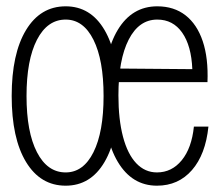

<svg xmlns="http://www.w3.org/2000/svg" viewBox="-20 -576 690 608"><path d="M188 12Q108 12 62.5 -63Q17 -138 17 -272Q17 -406 62.5 -481Q108 -556 188 -556Q267 -556 311 -481Q355 -406 355 -272Q355 -138 311 -63Q267 12 188 12ZM188 -30Q244 -30 276 -94Q308 -158 308 -272Q308 -386 276 -450Q244 -514 188 -514Q130 -514 97 -450Q64 -386 64 -272Q64 -158 97 -94Q130 -30 188 -30ZM477 12Q398 12 353 -63.5Q308 -139 308 -273Q308 -407 353 -481.5Q398 -556 478 -556Q531 -556 567.5 -527.5Q604 -499 622 -445.5Q640 -392 637 -316H348V-359L589 -357Q586 -431 557 -472.5Q528 -514 478 -514Q420 -514 387.5 -450.5Q355 -387 355 -274Q355 -198 369.5 -143Q384 -88 411.5 -59Q439 -30 477 -30Q524 -30 555.5 -68.5Q587 -107 594 -175H640Q631 -87 588 -37.5Q545 12 477 12Z"/></svg>

Font: Azeret Mono Thin Thin
Style: Regular
Weight: 250
Version: Version 1.002